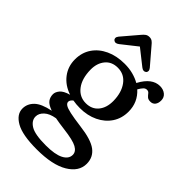

<svg xmlns="http://www.w3.org/2000/svg" viewBox="-275 -791 1132 1132"><g transform="rotate(45 291.0 -224.5)"><path d="M351.5 -33.5Q451 -21.5 493 10.2Q535 42 535 96.5Q535 161.5 465.8 203.2Q396.5 245 266 245Q146 245 91 213.5Q36 182 36 134Q36 94.5 66 65Q96 35.5 167.5 21Q129.5 7.5 116.5 -10.5Q103.5 -28.5 103.5 -53Q103.5 -71 119.2 -90.5Q135 -110 177.5 -122Q118 -142 84 -186.5Q50 -231 50 -289.5Q50 -346.5 78.8 -389Q107.5 -431.5 158.5 -455.2Q209.5 -479 276.5 -479Q314 -479 346.2 -470.5Q378.5 -462 404.5 -447L405.5 -449Q451 -533.5 516.5 -533.5Q544 -533.5 562.8 -518.5Q581.5 -503.5 581.5 -477.5Q581.5 -455 570.8 -441.2Q560 -427.5 540.5 -427.5Q522 -427.5 512.8 -436.5Q503.5 -445.5 496.8 -454.5Q490 -463.5 477.5 -463.5Q465 -463.5 455.5 -453.5Q446 -443.5 435 -424.5Q492 -373 492 -295.5Q492 -239.5 463.8 -197Q435.5 -154.5 386 -130.8Q336.5 -107 273.5 -107Q243 -107 215.5 -112Q198.5 -98.5 198.5 -85Q198.5 -73.5 211.2 -64.8Q224 -56 257.2 -48.8Q290.5 -41.5 351.5 -33.5ZM264 -434Q214 -434 185.8 -399.8Q157.5 -365.5 158 -312Q159 -238 192 -195Q225 -152 278 -152Q328 -152 356.2 -186.2Q384.5 -220.5 384 -277Q383 -346.5 350.8 -390.2Q318.5 -434 264 -434ZM124 112.5Q124 146 159.8 168.2Q195.5 190.5 287 190.5Q363.5 190.5 401.5 170.8Q439.5 151 439.5 117.5Q439.5 90.5 409 73.5Q378.5 56.5 295 46.5Q250 41 217 34.5Q171.5 42 147.8 64Q124 86 124 112.5ZM170 -537Q150 -521.5 135 -534Q129.5 -538.5 129.2 -547.2Q129 -556 137 -566L222.5 -666.5Q233.5 -680 243.5 -687Q253.5 -694 268 -694Q282 -694 291.8 -687Q301.5 -680 312 -666.5L398 -566Q406 -556 405.5 -547.2Q405 -538.5 400 -534Q384.5 -521.5 365 -537L267.5 -614Z"/></g></svg>

Font: Fraunces 9pt SuperSoft
Style: Regular
Weight: 400
Version: Version 1.000;[b76b70a41]